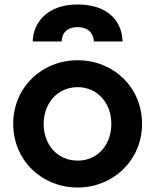

<svg xmlns="http://www.w3.org/2000/svg" viewBox="-20 -825 692 857"><path d="M255 -640C256 -680 283 -704 326 -704C371 -704 396 -680 399 -640H527C525 -728 464 -805 326 -805C190 -805 128 -723 126 -640ZM327 12C484 12 614 -109 614 -272C614 -436 486 -556 327 -556C166 -556 39 -435 39 -272C39 -109 167 12 327 12ZM327 -108C238 -108 175 -177 175 -272C175 -366 238 -436 327 -436C414 -436 477 -366 477 -272C477 -177 414 -108 327 -108Z"/></svg>

Font: Plus Jakarta Sans
Style: Bold
Weight: 700
Designer: Gumpita Rahayu
Foundry: Tokotype
Version: Version 2.071;gftools[0.9.30]